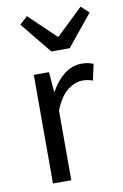

<svg xmlns="http://www.w3.org/2000/svg" viewBox="-85 -796 542 846"><g transform="rotate(-10 186.0 -373.0)"><path d="M82 0V-486H150L157 -398H160Q185 -444 220.5 -471Q256 -498 298 -498Q327 -498 350 -488L334 -416Q322 -420 312 -422Q302 -424 287 -424Q256 -424 222.5 -399Q189 -374 164 -312V0ZM176 -574 62 -714 97 -746 215 -633H219L337 -746L372 -714L258 -574Z"/></g></svg>

Font: Source Sans Pro
Style: Regular
Weight: 400
Designer: Paul D. Hunt
Foundry: Adobe Systems Incorporated
Version: Version 2.021;PS 2.000;hotconv 1.0.86;makeotf.lib2.5.63406